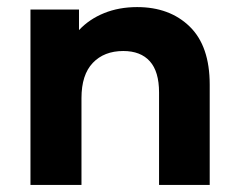

<svg xmlns="http://www.w3.org/2000/svg" viewBox="-20 -522 675 542"><path d="M572 -283V0H429V-261Q429 -320 403 -349Q377 -378 328 -378Q274 -378 242 -344.5Q210 -311 210 -245V0H66V-495H203V-437Q232 -468 274 -485Q316 -502 367 -502Q459 -502 515.5 -447Q572 -392 572 -283Z"/></svg>

Font: Montserrat Ace
Style: Bold
Weight: 700
Designer: Julieta Ulanovsky
Foundry: Julieta Ulanovsky
Version: Version 1